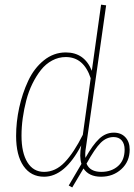

<svg xmlns="http://www.w3.org/2000/svg" viewBox="-20 -756 582 832"><path d="M473.1 -181.2Q504.9 -181.2 523.4 -161.1Q542 -141.1 542 -107.9Q542 -56.2 506.1 -23.2Q470.2 9.8 418 9.8Q365.2 9.8 341.8 -25.9L293 56.2L277.8 47.9L333 -45.9Q322.8 -77.1 332 -126Q260.7 9.8 170.9 9.8Q113.8 9.8 81.8 -36.6Q49.8 -83 49.8 -167Q49.8 -227.5 63.2 -289.3Q76.7 -351.1 102.1 -405.5Q127.4 -460 169.9 -494.4Q212.4 -528.8 265.1 -528.8Q346.2 -528.8 377.9 -449.2L418 -735.8L439.9 -732.9L352.1 -115.2Q348.1 -94.7 350.1 -71.8Q381.8 -128.4 409.9 -154.8Q438 -181.2 473.1 -181.2ZM170.9 -11.2Q220.7 -11.2 260.5 -53Q300.3 -94.7 338.9 -171.9L373 -417Q342.8 -508.8 265.1 -508.8Q233.9 -508.8 206.1 -493.9Q178.2 -479 157.7 -453.1Q137.2 -427.2 120.6 -393.6Q104 -359.9 94 -321.5Q84 -283.2 78.6 -244.4Q73.2 -205.6 73.2 -168Q73.2 -93.8 98.9 -52.5Q124.5 -11.2 170.9 -11.2ZM418.9 -11.2Q462.9 -11.2 491.5 -36.4Q520 -61.5 520 -107.9Q520 -133.3 507.3 -147.7Q494.6 -162.1 472.2 -162.1Q441.4 -162.1 416.3 -137.2Q391.1 -112.3 355 -46.9Q369.6 -11.2 418.9 -11.2Z"/></svg>

Font: Fira Sans Compressed Thin
Style: Italic
Weight: 100
Width: 3
Italic angle: -8°
Designer: Carrois Corporate & Edenspiekermann AG
Foundry: Carrois Corporate GbR & Edenspiekermann AG
Version: Version 4.203;PS 004.203;hotconv 1.0.88;makeotf.lib2.5.64775